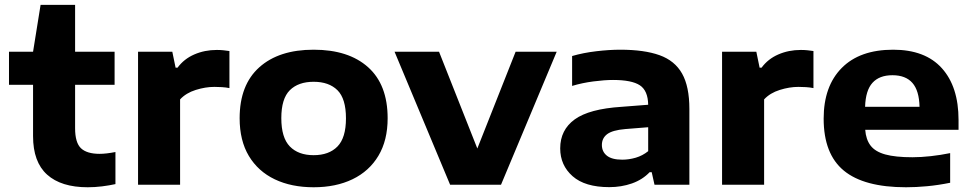

<svg xmlns="http://www.w3.org/2000/svg" viewBox="-20 -760 4000 790"><path d="M341 10.5Q231.5 10.5 173.8 -41.5Q116 -93.5 116 -200V-411H17V-547H116L147 -740H289V-547H451.5V-411H289V-232.5Q289 -173 313.2 -150Q337.5 -127 390 -127Q416.5 -127 455 -134.5V-2.5Q430 3 400 6.8Q370 10.5 341 10.5Z M548 0V-547H689L702.5 -481.5H710.5Q737 -517.5 779.5 -536Q822 -554.5 872 -554.5Q886 -554.5 899.2 -553.2Q912.5 -552 924 -550V-397.5Q909.5 -400.5 893 -401.5Q876.5 -402.5 862 -402.5Q825.5 -402.5 785.5 -390Q745.5 -377.5 721 -351V0Z M1270.5 10.5Q1179 10.5 1110.5 -22.2Q1042 -55 1004 -118.2Q966 -181.5 966 -273.5Q966 -410.5 1046.8 -483Q1127.5 -555.5 1270.5 -555.5Q1414 -555.5 1494.5 -483.5Q1575 -411.5 1575 -273.5Q1575 -182.5 1537 -119Q1499 -55.5 1430.5 -22.5Q1362 10.5 1270.5 10.5ZM1270.5 -121.5Q1333.5 -121.5 1368.5 -157.2Q1403.5 -193 1403.5 -273Q1403.5 -354 1368.5 -388.8Q1333.5 -423.5 1270.5 -423.5Q1207.5 -423.5 1172.5 -388.8Q1137.5 -354 1137.5 -274Q1137.5 -193.5 1172.5 -157.5Q1207.5 -121.5 1270.5 -121.5Z M1832 0 1603.5 -547H1786.5L1944 -149L2101.5 -547H2270.5L2041.5 0Z M2487 10Q2387 10 2336 -35Q2285 -80 2285 -149.5Q2285 -225.5 2344.8 -268.8Q2404.5 -312 2537.5 -320.5L2647 -329Q2646 -387 2612.8 -409Q2579.5 -431 2502.5 -431Q2467.5 -431 2421.5 -425Q2375.5 -419 2334 -406.5V-529.5Q2380.5 -543 2433.8 -549.2Q2487 -555.5 2532 -555.5Q2630.5 -555.5 2693.5 -533Q2756.5 -510.5 2786.5 -457.2Q2816.5 -404 2816.5 -311.5V0H2673L2661.5 -51.5H2653Q2623.5 -20.5 2580 -5.2Q2536.5 10 2487 10ZM2456.5 -163.5Q2456.5 -136 2477 -119.5Q2497.5 -103 2540.5 -103Q2568 -103 2596 -111.2Q2624 -119.5 2647 -138V-236.5L2553 -229Q2500 -224.5 2478.2 -208Q2456.5 -191.5 2456.5 -163.5Z M2951 0V-547H3092L3105.5 -481.5H3113.5Q3140 -517.5 3182.5 -536Q3225 -554.5 3275 -554.5Q3289 -554.5 3302.2 -553.2Q3315.5 -552 3327 -550V-397.5Q3312.5 -400.5 3296 -401.5Q3279.5 -402.5 3265 -402.5Q3228.5 -402.5 3188.5 -390Q3148.5 -377.5 3124 -351V0Z M3708 10.5Q3535 10.5 3452 -58Q3369 -126.5 3369 -272Q3369 -405 3443.2 -480.2Q3517.5 -555.5 3655 -555.5Q3787 -555.5 3855.5 -479.2Q3924 -403 3924 -266.5V-226H3540Q3543 -186 3562 -161Q3581 -136 3622.5 -124.5Q3664 -113 3734.5 -113Q3769.5 -113 3810 -117.5Q3850.5 -122 3889.5 -130V-8Q3840 2 3794.8 6.2Q3749.5 10.5 3708 10.5ZM3652 -450.5Q3598 -450.5 3569.8 -419.2Q3541.5 -388 3539.5 -320.5H3763.5Q3762 -387 3734.2 -418.8Q3706.5 -450.5 3652 -450.5Z"/></svg>

Font: Encode Sans Expanded Expanded
Style: Bold
Weight: 700
Width: 7
Designer: Multiple Designers
Foundry: Impallari Type
Version: Version 3.000; ttfautohint (v1.8.3) -l 8 -r 50 -G 200 -x 14 